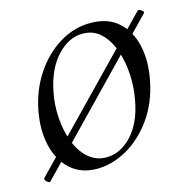

<svg xmlns="http://www.w3.org/2000/svg" viewBox="-73 -469 552 556"><g transform="rotate(-15 203.0 -191.5)"><path d="M12.8 14.8Q9.8 17.6 2.5 10.8Q-4.8 4 -1 0L386 -398.8Q388 -401 396.3 -395.6Q404.6 -390.2 400.8 -386.2ZM154 14Q106.2 14 75.3 -13.8Q44.4 -41.6 33.2 -88.6Q22 -135.6 32.8 -193Q44 -251.6 74.8 -298.1Q105.6 -344.6 149.6 -371.8Q193.6 -399 243.4 -399Q295.4 -399 326.8 -370.7Q358.2 -342.4 368.4 -295.5Q378.6 -248.6 367.4 -193Q355.2 -129.8 321.7 -82.9Q288.2 -36 243.8 -11Q199.4 14 154 14ZM188.8 -11Q230.4 -11 264.7 -47.3Q299 -83.6 310.8 -149Q318 -186 315.9 -225.3Q313.8 -264.6 302 -298.6Q290.2 -332.6 268.2 -353.8Q246.2 -375 213.6 -375Q172 -375 137.2 -337.8Q102.4 -300.6 89.4 -236Q81.4 -197.4 84 -158Q86.6 -118.6 99.1 -85.2Q111.6 -51.8 134.4 -31.4Q157.2 -11 188.8 -11Z"/></g></svg>

Font: Cormorant Light
Style: Italic
Weight: 300
Italic angle: -10°
Designer: Christian Thalmann (Catharsis Fonts)
Foundry: Catharsis Fonts
Version: Version 4.000